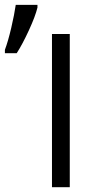

<svg xmlns="http://www.w3.org/2000/svg" viewBox="-34 -775 415 795"><path d="M181.2 0V-634.3H254.9V0ZM-13.7 -568.8Q-0.5 -604 12.5 -659.4Q25.4 -714.8 31.2 -754.9H121.1V-743.7Q112.3 -707.5 85.7 -649.7Q59.1 -591.8 35.2 -554.7H-13.7Z"/></svg>

Font: XL-Viking
Style: Regular
Weight: 400
Foundry: Ascender Corporation
Version: Version 1.10 March 23, 2015